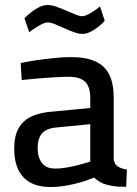

<svg xmlns="http://www.w3.org/2000/svg" viewBox="-20 -740 548 770"><path d="M182 10Q111 10 74 -29Q37 -68 37 -144Q37 -195 55 -226.5Q73 -258 108.5 -274Q144 -290 197 -293L342 -307V-346Q342 -393 321 -412.5Q300 -432 258 -432Q232 -432 197 -430Q162 -428 128 -425Q94 -422 67 -419L63 -487Q88 -493 122.5 -498Q157 -503 195 -507Q233 -511 265 -511Q324 -511 362 -494Q400 -477 418 -441Q436 -405 436 -348V-102Q438 -82 452.5 -72.5Q467 -63 489 -60L486 9Q472 9 458 8.5Q444 8 432 6Q420 4 409 1Q393 -3 380.5 -10.5Q368 -18 357 -28Q339 -20 310 -11Q281 -2 248 4Q215 10 182 10ZM201 -64Q226 -64 252.5 -69Q279 -74 303 -80.5Q327 -87 342 -92V-242L209 -229Q167 -226 149 -205.5Q131 -185 131 -147Q131 -108 148.5 -86Q166 -64 201 -64ZM311 -604Q296 -604 276.5 -611Q257 -618 237.5 -627Q218 -636 200.5 -643Q183 -650 171 -650Q158 -650 135.5 -636.5Q113 -623 97 -611L78 -667Q89 -678 104.5 -690.5Q120 -703 137.5 -711.5Q155 -720 171 -720Q187 -720 206.5 -713Q226 -706 245.5 -697.5Q265 -689 282 -682Q299 -675 310 -675Q322 -675 344 -688Q366 -701 381 -714L400 -657Q390 -645 375 -633Q360 -621 343 -612.5Q326 -604 311 -604Z"/></svg>

Font: Cairo Play SemiBold
Style: Regular
Weight: 600
Designer: Mohamed Gaber, Accademia di Belle Arti di Urbino
Foundry: Kief Type Foundry, Accademia di Belle Arti di Urbino
Version: Version 3.130;gftools[0.9.24]